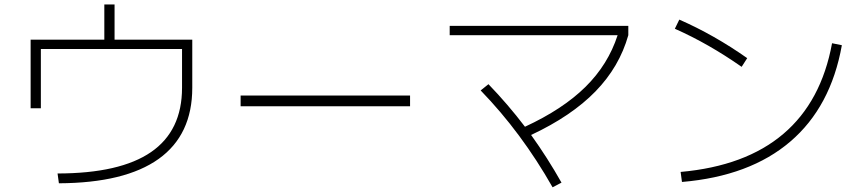

<svg xmlns="http://www.w3.org/2000/svg" viewBox="-20 -796 3790 842"><path d="M778.3 -411.1V-581.1H159.2V-321.3H114.3V-622.1H437.5V-776.4H482.4V-622.1H823.2V-411.1Q823.2 -204.6 675.8 -99.1Q528.3 6.3 238.3 7.8L232.4 -35.2Q506.8 -35.6 642.6 -129.2Q778.3 -222.7 778.3 -411.1Z M1035.2 -377H1778.3V-330.1H1035.2Z M2087.9 -399.4 2122.1 -426.8Q2207.5 -338.4 2282.2 -240.2Q2448.2 -316.9 2547.6 -415Q2647 -513.2 2688.5 -641.6H1952.1V-682.6H2735.4V-641.6Q2696.3 -502.9 2591.3 -395Q2486.3 -287.1 2309.1 -204.1Q2381.3 -103.5 2442.4 4.9L2403.3 25.4Q2267.6 -213.9 2087.9 -399.4Z M3628.9 -606.4 3671.9 -597.7Q3623.5 -327.1 3446 -175.3Q3268.6 -23.4 2970.7 2L2964.8 -42Q3249 -67.4 3415.5 -209Q3582 -350.6 3628.9 -606.4ZM2939.5 -669.9 2959 -710Q3111.8 -643.1 3256.8 -541L3232.4 -502.9Q3086.4 -605 2939.5 -669.9Z"/></svg>

Font: Pretendard ExtraLight
Style: Regular
Weight: 200
Designer: Base glyphs from Inter by Rasmus Andersson; Hangeul glyphs from Noto Sans CJK(Source Han Sans) by Jang Soo-young and Kan
Foundry: Kil Hyung-jin
Version: Version 1.309